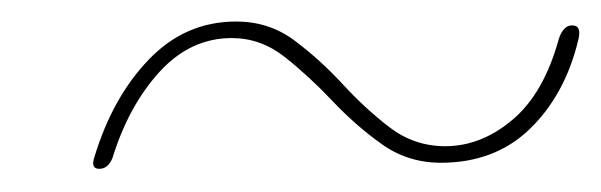

<svg xmlns="http://www.w3.org/2000/svg" viewBox="-20 -436 545 174"><path d="M379.5 -288.5Q349.5 -288.5 325.8 -305.5Q302 -322.5 281 -344.8Q260 -367 238.2 -384.2Q216.5 -401.5 190 -401.5Q152.5 -401.5 124.5 -370.8Q96.5 -340 82 -293Q78 -283 70 -283Q62 -283 65.5 -293.5Q82 -348 115 -382.2Q148 -416.5 194 -416.5Q224 -416.5 247 -399.2Q270 -382 290.5 -359.8Q311 -337.5 333.2 -320.5Q355.5 -303.5 383.5 -303.5Q416 -303.5 444.5 -327.5Q473 -351.5 486.5 -401Q490.5 -413 498.5 -413Q507.5 -413 504 -399.5Q492 -350 460.2 -319.2Q428.5 -288.5 379.5 -288.5Z"/></svg>

Font: Fraunces 144pt S050 Thin
Style: Italic
Weight: 100
Italic angle: -16°
Version: Version 1.000; ttfautohint (v1.8.3)